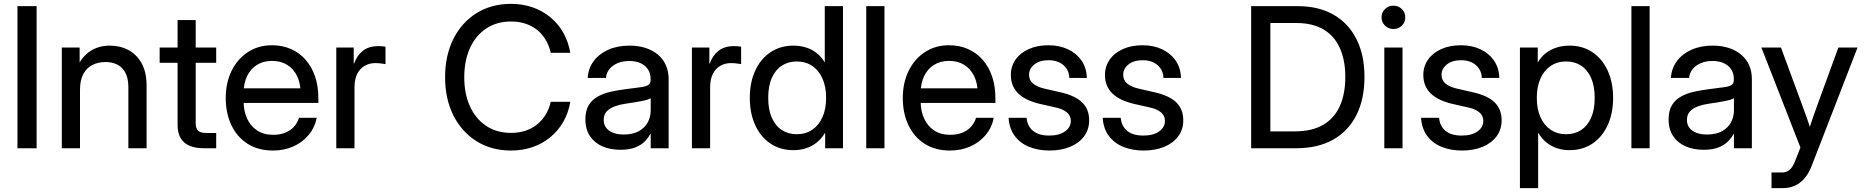

<svg xmlns="http://www.w3.org/2000/svg" viewBox="-20 -759 9543 983"><path d="M167.5 -727.5V0H69.3V-727.5Z M389.6 -299.3V0H296.4V-515.6H387.7V-389.2H364.3Q389.2 -458.5 434.3 -491.9Q479.5 -525.4 542.5 -525.4Q595.2 -525.4 637.7 -502.7Q680.2 -480 705.3 -434.6Q730.5 -389.2 730.5 -320.8V0H637.2V-311.5Q637.2 -376 606.4 -408.7Q575.7 -441.4 519.5 -441.4Q483.4 -441.4 453.9 -426.8Q424.3 -412.1 407 -380.9Q389.6 -349.6 389.6 -299.3Z M1086.9 -515.6V-437.5H797.4V-515.6ZM889.2 -656.2H981.9V-130.9Q981.9 -101.6 994.1 -89.8Q1006.3 -78.1 1037.6 -78.1Q1048.8 -78.1 1062.5 -78.1Q1076.2 -78.1 1086.9 -78.1V0Q1074.2 0 1057.6 0Q1041 0 1026.4 0Q957 0 923.1 -29.8Q889.2 -59.6 889.2 -119.6Z M1377.9 11.7Q1301.8 11.7 1247.6 -22.9Q1193.4 -57.6 1164.6 -118.4Q1135.7 -179.2 1135.7 -256.8Q1135.7 -335.4 1165.8 -396.5Q1195.8 -457.5 1249.3 -492.4Q1302.7 -527.3 1372.1 -527.3Q1426.3 -527.3 1470.2 -507.8Q1514.2 -488.3 1545.4 -452.1Q1576.7 -416 1593.3 -366.7Q1609.9 -317.4 1609.9 -257.3V-231.9H1180.7V-306.6H1559.6L1519 -282.2Q1519 -332.5 1501 -369.6Q1482.9 -406.7 1450.2 -427Q1417.5 -447.3 1372.6 -447.3Q1328.6 -447.3 1295.9 -427Q1263.2 -406.7 1245.1 -369.6Q1227.1 -332.5 1227.1 -282.2V-242.2Q1227.1 -191.4 1244.9 -152.3Q1262.7 -113.3 1296.4 -91.1Q1330.1 -68.8 1378.4 -68.8Q1414.1 -68.8 1440.9 -79.8Q1467.8 -90.8 1485.4 -110.4Q1502.9 -129.9 1510.7 -155.8H1601.6Q1591.8 -106 1560.5 -68.4Q1529.3 -30.8 1482.2 -9.5Q1435.1 11.7 1377.9 11.7Z M1701.7 0V-515.6H1791V-433.6H1793Q1807.1 -474.6 1837.6 -498.8Q1868.2 -522.9 1917 -522.9Q1928.7 -522.9 1938.2 -522Q1947.8 -521 1953.6 -520V-430.7Q1948.2 -431.6 1933.6 -433.8Q1918.9 -436 1900.9 -436Q1872.1 -436 1847.9 -422.6Q1823.7 -409.2 1809.3 -381.6Q1794.9 -354 1794.9 -311V0Z M2596.7 11.7Q2496.1 11.7 2419.9 -35.9Q2343.8 -83.5 2301.3 -168.2Q2258.8 -252.9 2258.8 -363.3Q2258.8 -474.6 2301 -559.3Q2343.3 -644 2419.7 -691.7Q2496.1 -739.3 2596.7 -739.3Q2654.8 -739.3 2705.6 -721.9Q2756.3 -704.6 2796.6 -671.6Q2836.9 -638.7 2863.3 -592.5Q2889.6 -546.4 2899.9 -488.8H2799.8Q2791 -526.9 2772.7 -556.9Q2754.4 -586.9 2728 -607.4Q2701.7 -627.9 2668.5 -638.4Q2635.3 -648.9 2596.7 -648.9Q2522.5 -648.9 2468.8 -612.8Q2415 -576.7 2386 -512.5Q2356.9 -448.2 2356.9 -363.3Q2356.9 -278.8 2386 -214.8Q2415 -150.9 2468.8 -114.7Q2522.5 -78.6 2596.7 -78.6Q2635.3 -78.6 2668.2 -89.1Q2701.2 -99.6 2727.5 -120.1Q2753.9 -140.6 2772.5 -170.2Q2791 -199.7 2799.8 -237.8H2899.9Q2890.1 -180.7 2863.5 -134.5Q2836.9 -88.4 2796.6 -55.7Q2756.3 -22.9 2705.6 -5.6Q2654.8 11.7 2596.7 11.7Z M3156.7 7.8Q3105 7.8 3064.7 -9.5Q3024.4 -26.9 3000.7 -61.8Q2977.1 -96.7 2977.1 -147.9Q2977.1 -192.4 2994.1 -220.5Q3011.2 -248.5 3040.3 -264.6Q3069.3 -280.8 3106.2 -289.1Q3143.1 -297.4 3181.6 -302.2Q3230.5 -308.6 3258.8 -312.3Q3287.1 -315.9 3299.1 -323.7Q3311 -331.5 3311 -350.6V-355.5Q3311 -382.3 3298.1 -402.8Q3285.2 -423.3 3260.7 -435.1Q3236.3 -446.8 3201.7 -446.8Q3167.5 -446.8 3141.1 -435.3Q3114.7 -423.8 3099.4 -404.3Q3084 -384.8 3082 -359.9H2988.8Q2991.7 -408.2 3018.8 -445.3Q3045.9 -482.4 3093 -503.9Q3140.1 -525.4 3202.6 -525.4Q3249 -525.4 3286.1 -513.2Q3323.2 -501 3349.4 -478.5Q3375.5 -456.1 3389.4 -424.6Q3403.3 -393.1 3403.3 -354.5V0H3311.5V-73.2H3309.6Q3299.3 -53.7 3281 -34.9Q3262.7 -16.1 3232.4 -4.2Q3202.1 7.8 3156.7 7.8ZM3172.9 -70.3Q3221.2 -70.3 3251.7 -87.9Q3282.2 -105.5 3296.9 -133.5Q3311.5 -161.6 3311.5 -194.3V-256.3Q3306.2 -252.4 3293.7 -248.5Q3281.2 -244.6 3263.2 -241.2Q3245.1 -237.8 3224.4 -234.4Q3203.6 -231 3182.6 -228Q3153.8 -224.1 3128.2 -214.8Q3102.5 -205.6 3086.7 -189Q3070.8 -172.4 3070.8 -144.5Q3070.8 -121.6 3083.3 -105Q3095.7 -88.4 3118.7 -79.3Q3141.6 -70.3 3172.9 -70.3Z M3522.5 0V-515.6H3611.8V-433.6H3613.8Q3627.9 -474.6 3658.4 -498.8Q3689 -522.9 3737.8 -522.9Q3749.5 -522.9 3759 -522Q3768.6 -521 3774.4 -520V-430.7Q3769 -431.6 3754.4 -433.8Q3739.7 -436 3721.7 -436Q3692.9 -436 3668.7 -422.6Q3644.5 -409.2 3630.1 -381.6Q3615.7 -354 3615.7 -311V0Z M4042 9.8Q3975.1 9.8 3924.8 -23.9Q3874.5 -57.6 3846.7 -118.2Q3818.8 -178.7 3818.8 -257.8Q3818.8 -337.4 3846.7 -397.7Q3874.5 -458 3925 -491.7Q3975.6 -525.4 4042 -525.4Q4075.7 -525.4 4106 -516.1Q4136.2 -506.8 4160.6 -487.8Q4185.1 -468.8 4201.7 -440.4H4202.6V-727.5H4295.9V0H4204.6V-78.1H4203.6Q4185.5 -48.3 4160.6 -28.8Q4135.7 -9.3 4106 0.2Q4076.2 9.8 4042 9.8ZM4059.1 -71.8Q4105 -71.8 4138.9 -95Q4172.9 -118.2 4191.2 -159.9Q4209.5 -201.7 4209.5 -257.8Q4209.5 -314.5 4191.2 -356.2Q4172.9 -397.9 4138.9 -421.1Q4105 -444.3 4059.1 -444.3Q4016.1 -444.3 3983.2 -423.1Q3950.2 -401.9 3931.6 -360.4Q3913.1 -318.8 3913.1 -257.8Q3913.1 -197.3 3931.6 -155.8Q3950.2 -114.3 3983.2 -93Q4016.1 -71.8 4059.1 -71.8Z M4508.3 -727.5V0H4415V-727.5Z M4844.2 11.7Q4768.1 11.7 4713.9 -22.9Q4659.7 -57.6 4630.9 -118.4Q4602.1 -179.2 4602.1 -256.8Q4602.1 -335.4 4632.1 -396.5Q4662.1 -457.5 4715.6 -492.4Q4769 -527.3 4838.4 -527.3Q4892.6 -527.3 4936.5 -507.8Q4980.5 -488.3 5011.7 -452.1Q5043 -416 5059.6 -366.7Q5076.2 -317.4 5076.2 -257.3V-231.9H4647V-306.6H5025.9L4985.4 -282.2Q4985.4 -332.5 4967.3 -369.6Q4949.2 -406.7 4916.5 -427Q4883.8 -447.3 4838.9 -447.3Q4794.9 -447.3 4762.2 -427Q4729.5 -406.7 4711.4 -369.6Q4693.4 -332.5 4693.4 -282.2V-242.2Q4693.4 -191.4 4711.2 -152.3Q4729 -113.3 4762.7 -91.1Q4796.4 -68.8 4844.7 -68.8Q4880.4 -68.8 4907.2 -79.8Q4934.1 -90.8 4951.7 -110.4Q4969.2 -129.9 4977.1 -155.8H5067.9Q5058.1 -106 5026.9 -68.4Q4995.6 -30.8 4948.5 -9.5Q4901.4 11.7 4844.2 11.7Z M5353.5 11.7Q5296.4 11.7 5250.2 -6.6Q5204.1 -24.9 5175.8 -62.3Q5147.5 -99.6 5143.6 -155.8H5235.8Q5240.2 -111.8 5269.8 -88.4Q5299.3 -64.9 5351.6 -64.9Q5402.8 -64.9 5432.6 -86.2Q5462.4 -107.4 5462.4 -139.6Q5462.4 -167.5 5441.4 -184.3Q5420.4 -201.2 5386.2 -208.5L5302.2 -227.5Q5230 -244.6 5192.6 -281.2Q5155.3 -317.9 5155.3 -375Q5155.3 -419.4 5179.4 -453.9Q5203.6 -488.3 5247.1 -507.8Q5290.5 -527.3 5347.7 -527.3Q5403.8 -527.3 5447.5 -506.8Q5491.2 -486.3 5517.1 -449Q5543 -411.6 5544.4 -359.9H5454.6Q5454.1 -398.9 5425.3 -424.8Q5396.5 -450.7 5348.6 -450.7Q5302.7 -450.7 5275.6 -429Q5248.5 -407.2 5248.5 -376Q5248.5 -348.1 5269.3 -331.1Q5290 -314 5325.7 -305.7L5411.1 -286.1Q5485.8 -269 5521 -234.1Q5556.2 -199.2 5556.2 -143.6Q5556.2 -95.2 5529.8 -60.3Q5503.4 -25.4 5457.5 -6.8Q5411.6 11.7 5353.5 11.7Z M5835.4 11.7Q5778.3 11.7 5732.2 -6.6Q5686 -24.9 5657.7 -62.3Q5629.4 -99.6 5625.5 -155.8H5717.8Q5722.2 -111.8 5751.7 -88.4Q5781.2 -64.9 5833.5 -64.9Q5884.8 -64.9 5914.6 -86.2Q5944.3 -107.4 5944.3 -139.6Q5944.3 -167.5 5923.3 -184.3Q5902.3 -201.2 5868.2 -208.5L5784.2 -227.5Q5711.9 -244.6 5674.6 -281.2Q5637.2 -317.9 5637.2 -375Q5637.2 -419.4 5661.4 -453.9Q5685.5 -488.3 5729 -507.8Q5772.5 -527.3 5829.6 -527.3Q5885.7 -527.3 5929.4 -506.8Q5973.1 -486.3 5999 -449Q6024.9 -411.6 6026.4 -359.9H5936.5Q5936 -398.9 5907.2 -424.8Q5878.4 -450.7 5830.6 -450.7Q5784.7 -450.7 5757.6 -429Q5730.5 -407.2 5730.5 -376Q5730.5 -348.1 5751.2 -331.1Q5772 -314 5807.6 -305.7L5893.1 -286.1Q5967.8 -269 6002.9 -234.1Q6038.1 -199.2 6038.1 -143.6Q6038.1 -95.2 6011.7 -60.3Q5985.4 -25.4 5939.5 -6.8Q5893.6 11.7 5835.4 11.7Z M6615.7 0H6438.5V-86.4H6609.4Q6696.8 -86.4 6754.2 -119.9Q6811.5 -153.3 6839.6 -215.8Q6867.7 -278.3 6867.7 -365.2Q6867.7 -451.2 6839.8 -512.9Q6812 -574.7 6756.6 -607.9Q6701.2 -641.1 6617.7 -641.1H6435.1V-727.5H6624.5Q6731 -727.5 6807.4 -683.8Q6883.8 -640.1 6924.8 -558.8Q6965.8 -477.5 6965.8 -365.2Q6965.8 -251.5 6924.6 -169.7Q6883.3 -87.9 6805.2 -43.9Q6727.1 0 6615.7 0ZM6483.9 -727.5V0H6385.7V-727.5Z M7067.4 0V-515.6H7160.6V0ZM7114.3 -610.4Q7088.4 -610.4 7070.8 -627.9Q7053.2 -645.5 7053.2 -670.4Q7053.2 -695.3 7070.8 -712.6Q7088.4 -730 7113.8 -730Q7139.6 -730 7157.2 -712.6Q7174.8 -695.3 7174.8 -669.9Q7174.8 -645 7157.2 -627.7Q7139.6 -610.4 7114.3 -610.4Z M7465.3 11.7Q7408.2 11.7 7362.1 -6.6Q7315.9 -24.9 7287.6 -62.3Q7259.3 -99.6 7255.4 -155.8H7347.7Q7352.1 -111.8 7381.6 -88.4Q7411.1 -64.9 7463.4 -64.9Q7514.6 -64.9 7544.4 -86.2Q7574.2 -107.4 7574.2 -139.6Q7574.2 -167.5 7553.2 -184.3Q7532.2 -201.2 7498 -208.5L7414.1 -227.5Q7341.8 -244.6 7304.4 -281.2Q7267.1 -317.9 7267.1 -375Q7267.1 -419.4 7291.3 -453.9Q7315.4 -488.3 7358.9 -507.8Q7402.3 -527.3 7459.5 -527.3Q7515.6 -527.3 7559.3 -506.8Q7603 -486.3 7628.9 -449Q7654.8 -411.6 7656.2 -359.9H7566.4Q7565.9 -398.9 7537.1 -424.8Q7508.3 -450.7 7460.4 -450.7Q7414.6 -450.7 7387.5 -429Q7360.4 -407.2 7360.4 -376Q7360.4 -348.1 7381.1 -331.1Q7401.9 -314 7437.5 -305.7L7522.9 -286.1Q7597.7 -269 7632.8 -234.1Q7668 -199.2 7668 -143.6Q7668 -95.2 7641.6 -60.3Q7615.2 -25.4 7569.3 -6.8Q7523.4 11.7 7465.3 11.7Z M7761.7 204.1V-515.6H7853V-440.4H7854Q7870.6 -469.2 7895.5 -488Q7920.4 -506.8 7951.4 -516.1Q7982.4 -525.4 8015.6 -525.4Q8082.5 -525.4 8132.8 -491.7Q8183.1 -458 8210.9 -397.7Q8238.8 -337.4 8238.8 -257.8Q8238.8 -178.7 8210.9 -118.2Q8183.1 -57.6 8133.1 -23.9Q8083 9.8 8015.1 9.8Q7981.9 9.8 7952.4 0.2Q7922.9 -9.3 7898.4 -28.8Q7874 -48.3 7856 -78.1H7855V204.1ZM7998.5 -71.8Q8042 -71.8 8074.7 -93Q8107.4 -114.3 8126 -155.8Q8144.5 -197.3 8144.5 -257.8Q8144.5 -318.8 8126 -360.4Q8107.4 -401.9 8074.7 -423.1Q8042 -444.3 7998.5 -444.3Q7952.6 -444.3 7918.7 -421.1Q7884.8 -397.9 7866.5 -356.2Q7848.1 -314.5 7848.1 -257.8Q7848.1 -201.7 7866.5 -159.9Q7884.8 -118.2 7918.7 -95Q7952.6 -71.8 7998.5 -71.8Z M8425.8 -727.5V0H8332.5V-727.5Z M8702.6 7.8Q8650.9 7.8 8610.6 -9.5Q8570.3 -26.9 8546.6 -61.8Q8522.9 -96.7 8522.9 -147.9Q8522.9 -192.4 8540 -220.5Q8557.1 -248.5 8586.2 -264.6Q8615.2 -280.8 8652.1 -289.1Q8689 -297.4 8727.5 -302.2Q8776.4 -308.6 8804.7 -312.3Q8833 -315.9 8845 -323.7Q8856.9 -331.5 8856.9 -350.6V-355.5Q8856.9 -382.3 8844 -402.8Q8831.1 -423.3 8806.6 -435.1Q8782.2 -446.8 8747.6 -446.8Q8713.4 -446.8 8687 -435.3Q8660.6 -423.8 8645.3 -404.3Q8629.9 -384.8 8627.9 -359.9H8534.7Q8537.6 -408.2 8564.7 -445.3Q8591.8 -482.4 8638.9 -503.9Q8686 -525.4 8748.5 -525.4Q8794.9 -525.4 8832 -513.2Q8869.1 -501 8895.3 -478.5Q8921.4 -456.1 8935.3 -424.6Q8949.2 -393.1 8949.2 -354.5V0H8857.4V-73.2H8855.5Q8845.2 -53.7 8826.9 -34.9Q8808.6 -16.1 8778.3 -4.2Q8748 7.8 8702.6 7.8ZM8718.8 -70.3Q8767.1 -70.3 8797.6 -87.9Q8828.1 -105.5 8842.8 -133.5Q8857.4 -161.6 8857.4 -194.3V-256.3Q8852.1 -252.4 8839.6 -248.5Q8827.1 -244.6 8809.1 -241.2Q8791 -237.8 8770.3 -234.4Q8749.5 -231 8728.5 -228Q8699.7 -224.1 8674.1 -214.8Q8648.4 -205.6 8632.6 -189Q8616.7 -172.4 8616.7 -144.5Q8616.7 -121.6 8629.2 -105Q8641.6 -88.4 8664.6 -79.3Q8687.5 -70.3 8718.8 -70.3Z M9049.8 204.1V124H9103Q9119.6 124 9131.8 117.7Q9144 111.3 9153.8 97.9Q9163.6 84.5 9171.4 63.5L9197.8 -3.9L8998 -515.6H9098.1L9205.1 -225.6Q9219.7 -187.5 9232.9 -148.9Q9246.1 -110.4 9258.3 -71.8H9233.4Q9245.6 -110.4 9259 -148.9Q9272.5 -187.5 9286.1 -225.6L9392.1 -515.6H9490.2L9254.4 92.8Q9240.2 128.9 9219 153.8Q9197.8 178.7 9169.9 191.4Q9142.1 204.1 9107.9 204.1Q9093.8 204.1 9079.1 204.1Q9064.5 204.1 9049.8 204.1Z"/></svg>

Font: Inter Cardless Display
Style: Regular
Weight: 400
Designer: Rasmus Andersson
Foundry: rsms
Version: Version 4.001;git-9221beed3